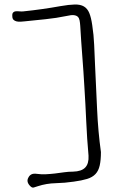

<svg xmlns="http://www.w3.org/2000/svg" viewBox="-20 -799 520 861"><path d="M406.2 -507.8Q411.1 -406.2 415.5 -307.6Q419.9 -209 432.6 -117.2Q432.6 -81.1 427.2 -57.1Q421.9 -33.2 408.2 -18.6Q394.5 -3.9 370.6 3.4Q346.7 10.7 310.5 15.6Q270.5 21.5 229.5 22.5Q188.5 23.4 149.4 36.1Q138.7 40 130.9 42Q123 43.9 114.3 34.2Q96.7 15.6 107.4 -2.9Q112.3 -12.7 121.1 -17.1Q129.9 -21.5 144.5 -19.5Q165 -16.6 185.5 -17.6Q206.1 -18.6 226.6 -21Q247.1 -23.4 267.1 -26.4Q287.1 -29.3 307.6 -29.3Q345.7 -30.3 362.3 -47.9Q378.9 -65.4 377 -100.6Q370.1 -177.7 366.7 -254.9Q363.3 -332 358.4 -409.2Q354.5 -478.5 349.1 -546.4Q343.8 -614.3 339.8 -683.6Q338.9 -697.3 336.9 -707.5Q335 -717.8 329.1 -723.6Q323.2 -729.5 311.5 -731Q299.8 -732.4 279.3 -727.5Q232.4 -717.8 184.6 -712.9Q136.7 -708 88.9 -703.1Q81.1 -702.1 71.8 -701.7Q62.5 -701.2 54.2 -703.1Q45.9 -705.1 40.5 -710.4Q35.2 -715.8 35.2 -726.6Q34.2 -738.3 39.1 -743.2Q43.9 -748 51.3 -748.5Q58.6 -749 67.9 -748Q77.1 -747.1 85 -748Q169.9 -756.8 251 -771.5Q290 -778.3 315.4 -778.8Q340.8 -779.3 356.4 -770Q372.1 -760.7 380.4 -740.7Q388.7 -720.7 393.6 -686.5Q400.4 -642.6 402.3 -597.7Q404.3 -552.7 406.2 -507.8Z"/></svg>

Font: Scriphy
Style: Regular
Weight: 400
Designer: Ala M. Lockhart
Foundry: Ala M. Lockhart
Version: Version 1.0 2021